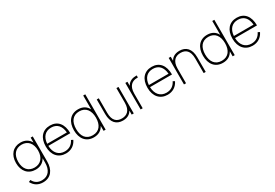

<svg xmlns="http://www.w3.org/2000/svg" viewBox="62 -1927 4853 3388"><g transform="rotate(-30 2489.0 -232.5)"><path d="M287 -555C138 -555 40 -450 40 -279C40 -112 136 -5 287 -5C380 -5 450 -46.5 489 -120V-30C489 117 420 213 287 213C208 213 144 176 111 105L70 123C115 210 189 255 287 255C448 255 531 139 531 -30V-540H489V-439.5C450.5 -512.5 381 -555 287 -555ZM287 -47C162 -47 85 -132 85 -279C85 -424 161 -513 287 -513C410 -513 489 -426 489 -279C489 -137 414 -47 287 -47Z M892 -27C768.5 -27 690.5 -112 686 -258H1134C1134 -445.5 1043.5 -555 888 -555C734.5 -555 641 -447.5 641 -270C641 -93.5 739 15 892 15C995.5 15 1076.5 -36 1121 -129L1084.5 -149C1047 -73 985.5 -27 892 -27ZM687 -300C696 -434 769.5 -513 888 -513C1005.5 -513 1076 -438 1087.5 -300Z M1663 -720V-437.5C1626 -510.5 1559 -555 1461 -555C1302 -555 1214 -440 1214 -269C1214 -102 1300 15 1461 15C1558 15 1625.5 -28.5 1663 -101.5V0H1705V-720ZM1461 -513C1594 -513 1663 -416 1663 -269C1663 -127 1598 -27 1461 -27C1326 -27 1259 -122 1259 -269C1259 -414 1325 -513 1461 -513Z M1877 -540H1835V-244C1835 -65.5 1923 15 2054 15C2164 15 2212.5 -41 2236 -81.5V0H2278V-540H2236V-244C2236 -82 2154 -27 2054 -27C1952.5 -27 1877 -82 1877 -244Z M2658 -554.5C2652.5 -555 2647.5 -555 2642 -555C2532 -555 2483.5 -499 2460 -458.5V-540H2418V0H2460V-296C2460 -458 2542 -513 2642 -513C2647.5 -513 2652.5 -513 2658 -512.5Z M2964 -27C2840.5 -27 2762.5 -112 2758 -258H3206C3206 -445.5 3115.5 -555 2960 -555C2806.5 -555 2713 -447.5 2713 -270C2713 -93.5 2811 15 2964 15C3067.5 15 3148.5 -36 3193 -129L3156.5 -149C3119 -73 3057.5 -27 2964 -27ZM2759 -300C2768 -434 2841.5 -513 2960 -513C3077.5 -513 3148 -438 3159.5 -300Z M3702 0H3744V-296C3744 -474.5 3656 -555 3525 -555C3415 -555 3366.5 -499 3343 -458.5V-540H3301V0H3343V-296C3343 -458 3425 -513 3525 -513C3626.5 -513 3702 -458 3702 -296Z M4293 -720V-437.5C4256 -510.5 4189 -555 4091 -555C3932 -555 3844 -440 3844 -269C3844 -102 3930 15 4091 15C4188 15 4255.5 -28.5 4293 -101.5V0H4335V-720ZM4091 -513C4224 -513 4293 -416 4293 -269C4293 -127 4228 -27 4091 -27C3956 -27 3889 -122 3889 -269C3889 -414 3955 -513 4091 -513Z M4696 -27C4572.5 -27 4494.5 -112 4490 -258H4938C4938 -445.5 4847.5 -555 4692 -555C4538.5 -555 4445 -447.5 4445 -270C4445 -93.5 4543 15 4696 15C4799.5 15 4880.5 -36 4925 -129L4888.5 -149C4851 -73 4789.5 -27 4696 -27ZM4491 -300C4500 -434 4573.5 -513 4692 -513C4809.5 -513 4880 -438 4891.5 -300Z"/></g></svg>

Font: Vela Sans ExtLt
Style: Regular
Weight: 200
Designer: Principal design: Mikhail Sharanda - project Manrope.
Design modification: Ravid Balaliev
Foundry: Mikhail Sharanda
Version: Version 1.001